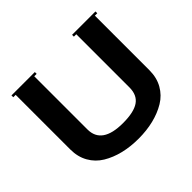

<svg xmlns="http://www.w3.org/2000/svg" viewBox="-161 -911 1131 1131"><g transform="rotate(-45 405.0 -345.0)"><path d="M55.2 -685.1V-700.2H250V-685.1H230V-242.2Q230 -120.1 404.8 -120.1Q495.6 -120.1 537.8 -149.2Q580.1 -178.2 580.1 -242.2V-685.1H560.1V-700.2H754.9V-685.1H734.9V-230Q734.9 -168.9 708.3 -121.8Q681.6 -74.7 635 -46.6Q588.4 -18.6 530.3 -4.4Q472.2 9.8 404.8 9.8Q337.4 9.8 279.3 -4.4Q221.2 -18.6 174.8 -46.6Q128.4 -74.7 101.8 -121.6Q75.2 -168.5 75.2 -230V-685.1Z"/></g></svg>

Font: Copperplate CC
Style: Bold
Weight: 700
Designer: indestructible type*
Foundry: Cowboy Collective
Version: Version 1.000